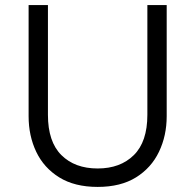

<svg xmlns="http://www.w3.org/2000/svg" viewBox="-20 -720 768 755"><path d="M364 15Q273.5 15 213 -22.5Q152.5 -60 122.5 -123Q92.5 -186 92.5 -263V-700H168.5V-268.5Q168.5 -162.5 221.5 -110Q274.5 -57.5 364 -57.5Q453 -57.5 506.2 -110Q559.5 -162.5 559.5 -268.5V-700H635.5V-263Q635.5 -186.5 605.2 -123.2Q575 -60 514.8 -22.5Q454.5 15 364 15Z"/></svg>

Font: Geologica ExtraLight
Style: Regular
Weight: 200
Designer: Sindre Bremnes, Frode Helland
Foundry: Monokrom Skriftforlag AS
Version: Version 1.010; ttfautohint (v1.8.4.7-5d5b);gftools[0.9.28]